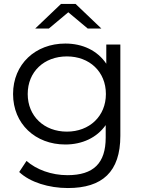

<svg xmlns="http://www.w3.org/2000/svg" viewBox="-20 -751 726 970"><path d="M318 -86C203 -86 120 -164 120 -276C120 -389 203 -466 318 -466C432 -466 515 -389 515 -276C515 -164 432 -86 318 -86ZM310 -21C395 -21 469 -55 514 -119V-56C514 73 453 134 321 134C240 134 164 106 114 62L77 118C132 170 227 199 323 199C497 199 588 117 588 -65V-526H517V-429C472 -496 397 -531 310 -531C159 -531 46 -427 46 -276C46 -125 159 -21 310 -21ZM325 -689 423 -607H492L362 -731H288L158 -607H227Z"/></svg>

Font: Montserrat-Alt1
Style: Regular
Weight: 400
Designer: Differentunic
Foundry: Differentunic
Version: Version 7.222